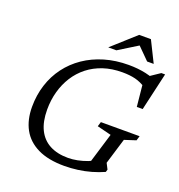

<svg xmlns="http://www.w3.org/2000/svg" viewBox="-155 -1013 1076 1153"><g transform="rotate(20 382.5 -437.0)"><path d="M387.5 -43Q416 -43 447.5 -49.2Q479 -55.5 509.5 -67Q540 -78.5 564.5 -95L514 -38L581.5 -260.5L491.5 -283L500.5 -312.5H748L739 -283L666.5 -259.5L616.5 -95L635.5 -58L630.5 -41.5Q593.5 -25 552.2 -13.2Q511 -1.5 468.2 4.2Q425.5 10 383 10Q280.5 10 213.2 -22.8Q146 -55.5 113.2 -115.5Q80.5 -175.5 80.5 -258Q80.5 -333 101.8 -399.2Q123 -465.5 163.2 -519.2Q203.5 -573 260.2 -611.8Q317 -650.5 387.8 -671.5Q458.5 -692.5 541 -692.5Q570 -692.5 597.5 -689.8Q625 -687 650.8 -681.5Q676.5 -676 701 -666.5L672 -667L741 -713.5H765L709.5 -472H672L657 -622.5L676.5 -596Q639 -620.5 603.5 -629.2Q568 -638 520.5 -638Q454 -638 399.2 -619.8Q344.5 -601.5 302 -568Q259.5 -534.5 230.5 -488.8Q201.5 -443 186.5 -388.5Q171.5 -334 171.5 -273.5Q171.5 -196.5 197 -145.2Q222.5 -94 270.8 -68.5Q319 -43 387.5 -43ZM388.5 -749.5 537.5 -883.5H612.5L679 -749.5H637L556 -830.5H571.5L440.5 -749.5Z"/></g></svg>

Font: Newsreader 14pt
Style: Italic
Weight: 400
Italic angle: -17°
Designer: Hugues Gentile
Foundry: Production Type
Version: Version 1.003